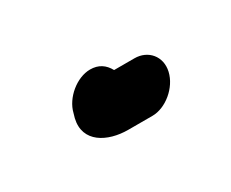

<svg xmlns="http://www.w3.org/2000/svg" viewBox="-35 -170 314 261"><g transform="rotate(-30 122.0 -39.5)"><path d="M61 -48 59 -41C51 -7 82 9 114 9H152C173 9 196 -10 201 -32C206 -54 191 -71 170 -71H138C132 -82 123 -88 110 -88C89 -88 66 -69 61 -48Z"/></g></svg>

Font: Electronic
Style: ExBdIt
Weight: 800
Version: Version 1.011